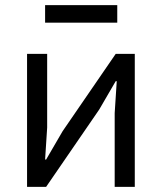

<svg xmlns="http://www.w3.org/2000/svg" viewBox="-20 -725 628 745"><path d="M155 -637V-705H435V-637ZM85 0V-516H163V-230L155 -106H159L223 -216L429 -516H503V0H425V-286L433 -410H429L365 -300L159 0Z"/></svg>

Font: Aneliza
Style: Regular
Weight: 400
Designer: Mike Abbink, Paul van der Laan, Pieter van Rosmalen
Foundry: Bold Monday
Version: Version 3.0